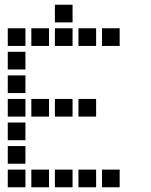

<svg xmlns="http://www.w3.org/2000/svg" viewBox="-20 -808 640 815"><path d="M214 -788Q213 -788 213 -788Q213 -788 213 -787V-714Q213 -713 213 -713Q213 -713 214 -713H287Q288 -713 288 -713Q288 -713 288 -714V-787Q288 -788 288 -788Q288 -788 287 -788ZM14 -688Q13 -688 13 -688Q13 -688 13 -687V-614Q13 -613 13 -613Q13 -613 14 -613H87Q88 -613 88 -613Q88 -613 88 -614V-687Q88 -688 88 -688Q88 -688 87 -688ZM114 -688Q113 -688 113 -688Q113 -688 113 -687V-614Q113 -613 113 -613Q113 -613 114 -613H187Q188 -613 188 -613Q188 -613 188 -614V-687Q188 -688 188 -688Q188 -688 187 -688ZM214 -688Q213 -688 213 -688Q213 -688 213 -687V-614Q213 -613 213 -613Q213 -613 214 -613H287Q288 -613 288 -613Q288 -613 288 -614V-687Q288 -688 288 -688Q288 -688 287 -688ZM314 -688Q313 -688 313 -688Q313 -688 313 -687V-614Q313 -613 313 -613Q313 -613 314 -613H387Q388 -613 388 -613Q388 -613 388 -614V-687Q388 -688 388 -688Q388 -688 387 -688ZM414 -688Q413 -688 413 -688Q413 -688 413 -687V-614Q413 -613 413 -613Q413 -613 414 -613H487Q488 -613 488 -613Q488 -613 488 -614V-687Q488 -688 488 -688Q488 -688 487 -688ZM14 -588Q13 -588 13 -588Q13 -588 13 -587V-514Q13 -513 13 -513Q13 -513 14 -513H87Q88 -513 88 -513Q88 -513 88 -514V-587Q88 -588 88 -588Q88 -588 87 -588ZM14 -488Q13 -488 13 -488Q13 -488 13 -487V-414Q13 -413 13 -413Q13 -413 14 -413H87Q88 -413 88 -413Q88 -413 88 -414V-487Q88 -488 88 -488Q88 -488 87 -488ZM14 -388Q13 -388 13 -388Q13 -388 13 -387V-314Q13 -313 13 -313Q13 -313 14 -313H87Q88 -313 88 -313Q88 -313 88 -314V-387Q88 -388 88 -388Q88 -388 87 -388ZM114 -388Q113 -388 113 -388Q113 -388 113 -387V-314Q113 -313 113 -313Q113 -313 114 -313H187Q188 -313 188 -313Q188 -313 188 -314V-387Q188 -388 188 -388Q188 -388 187 -388ZM214 -388Q213 -388 213 -388Q213 -388 213 -387V-314Q213 -313 213 -313Q213 -313 214 -313H287Q288 -313 288 -313Q288 -313 288 -314V-387Q288 -388 288 -388Q288 -388 287 -388ZM314 -388Q313 -388 313 -388Q313 -388 313 -387V-314Q313 -313 313 -313Q313 -313 314 -313H387Q388 -313 388 -313Q388 -313 388 -314V-387Q388 -388 388 -388Q388 -388 387 -388ZM14 -288Q13 -288 13 -288Q13 -288 13 -287V-214Q13 -213 13 -213Q13 -213 14 -213H87Q88 -213 88 -213Q88 -213 88 -214V-287Q88 -288 88 -288Q88 -288 87 -288ZM14 -188Q13 -188 13 -188Q13 -188 13 -187V-114Q13 -113 13 -113Q13 -113 14 -113H87Q88 -113 88 -113Q88 -113 88 -114V-187Q88 -188 88 -188Q88 -188 87 -188ZM14 -88Q13 -88 13 -88Q13 -88 13 -87V-14Q13 -13 13 -13Q13 -13 14 -13H87Q88 -13 88 -13Q88 -13 88 -14V-87Q88 -88 88 -88Q88 -88 87 -88ZM114 -88Q113 -88 113 -88Q113 -88 113 -87V-14Q113 -13 113 -13Q113 -13 114 -13H187Q188 -13 188 -13Q188 -13 188 -14V-87Q188 -88 188 -88Q188 -88 187 -88ZM214 -88Q213 -88 213 -88Q213 -88 213 -87V-14Q213 -13 213 -13Q213 -13 214 -13H287Q288 -13 288 -13Q288 -13 288 -14V-87Q288 -88 288 -88Q288 -88 287 -88ZM314 -88Q313 -88 313 -88Q313 -88 313 -87V-14Q313 -13 313 -13Q313 -13 314 -13H387Q388 -13 388 -13Q388 -13 388 -14V-87Q388 -88 388 -88Q388 -88 387 -88ZM414 -88Q413 -88 413 -88Q413 -88 413 -87V-14Q413 -13 413 -13Q413 -13 414 -13H487Q488 -13 488 -13Q488 -13 488 -14V-87Q488 -88 488 -88Q488 -88 487 -88Z"/></svg>

Font: Doto
Style: Bold
Weight: 700
Monospace: yes
Version: Version 1.000